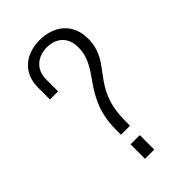

<svg xmlns="http://www.w3.org/2000/svg" viewBox="-194 -685 751 751"><g transform="rotate(-45 181.0 -310.0)"><path d="M180 -620C98 -620 44 -571 44 -494V-427H89V-494C89 -548 129 -580 179 -580C227 -580 267 -553 267 -493C267 -376 143 -343 143 -161V-133H193V-160C193 -350 318 -356 318 -490C318 -576 256 -620 180 -620ZM143 -80V0H194V-80Z"/></g></svg>

Font: Modon Arabic
Style: Regular
Weight: 400
Designer: Ahmedzaza
Foundry: Ahmedzaza
Version: Version 2.010